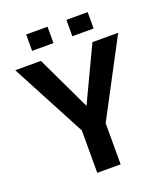

<svg xmlns="http://www.w3.org/2000/svg" viewBox="-157 -989 948 1097"><g transform="rotate(-20 316.5 -441.0)"><path d="M385.5 0H243.5V-257.5L3.5 -711H159.5L316.5 -380.5L473 -711H629.5L385.5 -250ZM506 -782H376.5V-881.5H506ZM262 -782H132V-881.5H262Z"/></g></svg>

Font: Roberto Sans
Style: Bold
Weight: 700
Designer: Google (font) & Cristiano Sobral (main changes)
Version: Version 1.000;October 12, 2021;FontCreator 14.0.0.2814 64-bi